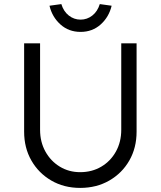

<svg xmlns="http://www.w3.org/2000/svg" viewBox="-20 -912 787 939"><path d="M372 7Q293 7 231 -29Q169 -65 133.5 -127Q98 -189 98 -268V-700H176V-277Q176 -218 202 -171Q228 -124 272.5 -97Q317 -70 372 -70Q430 -70 475.5 -97Q521 -124 547 -171Q573 -218 573 -277V-700H648V-268Q648 -189 612.5 -127Q577 -65 514.5 -29Q452 7 372 7ZM374 -756Q316 -756 275.5 -792.5Q235 -829 222 -884L280 -892Q291 -856 316.5 -836Q342 -816 374 -816Q406 -816 431.5 -836Q457 -856 468 -892L526 -884Q513 -829 472.5 -792.5Q432 -756 374 -756Z"/></svg>

Font: Lexend Light
Style: Regular
Weight: 300
Designer: Bonnie Shaver-Troup, Thomas Jockin
Foundry: Lexend
Version: Version 1.007; ttfautohint (v1.8.3)